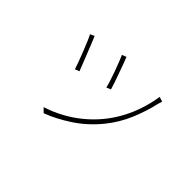

<svg xmlns="http://www.w3.org/2000/svg" viewBox="-99 -850 1198 1198"><g transform="rotate(45 500.0 -251.0)"><path d="M462 -558Q468 -544 478.5 -515Q489 -486 501 -453Q513 -420 523 -390.5Q533 -361 537 -346L508 -334Q505 -350 495.5 -379.5Q486 -409 474 -442.5Q462 -476 450.5 -504.5Q439 -533 433 -547ZM817 -518Q815 -512 813 -505Q811 -498 809 -493Q789 -404 754 -322Q719 -240 663 -170Q594 -85 509.5 -29.5Q425 26 345 56L318 29Q379 10 436.5 -21Q494 -52 545 -94Q596 -136 637 -186Q674 -231 704 -285.5Q734 -340 754.5 -401.5Q775 -463 785 -528ZM229 -510Q235 -497 246.5 -468Q258 -439 272 -404Q286 -369 298.5 -337Q311 -305 318 -287L289 -276Q283 -295 271 -327.5Q259 -360 245 -395.5Q231 -431 219 -459Q207 -487 201 -497Z"/></g></svg>

Font: Noto Sans TC Thin
Style: Regular
Weight: 100
Designer: Ryoko NISHIZUKA 西塚涼子 (kana, bopomofo & ideographs); Paul D. Hunt (Latin, Greek & Cyrillic); Sandoll Communications 산돌커뮤니
Foundry: Adobe
Version: Version 2.004-H2;hotconv 1.0.118;makeotfexe 2.5.65603